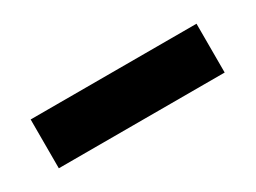

<svg xmlns="http://www.w3.org/2000/svg" viewBox="-24 -826 513 385"><g transform="rotate(-30 232.0 -633.5)"><path d="M40 -690V-577H424V-690Z"/></g></svg>

Font: MV Cash
Style: Bold
Weight: 700
Designer: Rodrigo Fuenzalida
Foundry: fragTYPE
Version: Version 1.100;Glyphs 3.1.2 (3151)